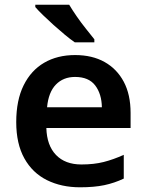

<svg xmlns="http://www.w3.org/2000/svg" viewBox="-20 -786 621 816"><path d="M299 -552Q372 -552 424.5 -522.5Q477 -493 506 -438.5Q535 -384 535 -306V-242H177Q179 -168 218 -127.5Q257 -87 326 -87Q379 -87 420.5 -97.5Q462 -108 506 -128V-27Q466 -8 423 1Q380 10 320 10Q241 10 179.5 -20.5Q118 -51 83.5 -113Q49 -175 49 -267Q49 -360 80.5 -423.5Q112 -487 168 -519.5Q224 -552 299 -552ZM299 -459Q249 -459 217.5 -426.5Q186 -394 180 -330H413Q412 -387 384.5 -423Q357 -459 299 -459ZM274 -766Q287 -744 306 -716.5Q325 -689 345.5 -663.5Q366 -638 381 -619V-606H298Q279 -619 255.5 -638.5Q232 -658 207.5 -680Q183 -702 162.5 -722Q142 -742 130 -756V-766Z"/></svg>

Font: Noto Sans Cham SemiBold
Style: Regular
Weight: 600
Version: Version 2.002